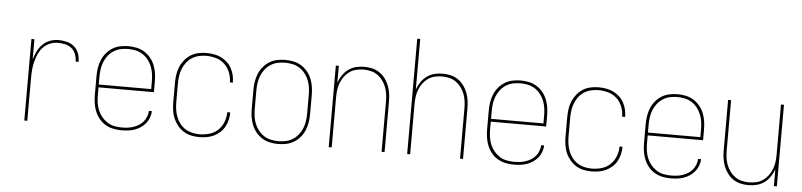

<svg xmlns="http://www.w3.org/2000/svg" viewBox="-45 -973 5089 1219"><g transform="rotate(5 2500.0 -363.5)"><path d="M132 0V-520H151V-391Q159 -418 171 -443Q183 -468 203 -488Q223 -508 249.5 -518Q276 -528 303 -528Q330 -528 357 -521.5Q384 -515 404.5 -497.5Q425 -480 434 -454Q443 -428 443 -401H424Q424 -424 416 -446.5Q408 -469 390.5 -484Q373 -499 350 -504.5Q327 -510 303 -510Q277 -510 252.5 -500.5Q228 -491 209.5 -472Q191 -453 180 -429Q169 -405 162.5 -379.5Q156 -354 153.5 -328Q151 -302 151 -276V0Z M751 8Q724 8 698 2.5Q672 -3 649 -16.5Q626 -30 609 -51Q592 -72 582 -96.5Q572 -121 568 -147.5Q564 -174 564 -200V-320Q564 -346 568 -372.5Q572 -399 582 -423.5Q592 -448 609 -468.5Q626 -489 648.5 -503Q671 -517 697.5 -522.5Q724 -528 750 -528Q776 -528 802.5 -522.5Q829 -517 851.5 -503Q874 -489 891 -468.5Q908 -448 918 -423.5Q928 -399 932 -372.5Q936 -346 936 -320V-251H583V-200Q583 -176 586.5 -152Q590 -128 599 -106Q608 -84 623.5 -65Q639 -46 659 -33Q679 -20 703 -15Q727 -10 751 -10Q770 -10 788.5 -12Q807 -14 825 -20Q843 -26 859.5 -36Q876 -46 888 -60.5Q900 -75 907 -93Q914 -111 915 -130H934Q933 -109 925.5 -88.5Q918 -68 904.5 -51.5Q891 -35 873 -23Q855 -11 835 -4Q815 3 793.5 5.5Q772 8 751 8ZM583 -269H917V-320Q917 -344 913.5 -368Q910 -392 901 -414Q892 -436 877 -455Q862 -474 841.5 -487Q821 -500 797.5 -505Q774 -510 750 -510Q726 -510 702.5 -505Q679 -500 658.5 -487Q638 -474 623 -455Q608 -436 599 -414Q590 -392 586.5 -368Q583 -344 583 -320Z M1247 8Q1221 8 1195 2.5Q1169 -3 1147 -17Q1125 -31 1108 -52Q1091 -73 1081 -97Q1071 -121 1067.5 -147.5Q1064 -174 1064 -200V-320Q1064 -346 1067.5 -372.5Q1071 -399 1081 -423Q1091 -447 1108 -468Q1125 -489 1147 -503Q1169 -517 1195 -522.5Q1221 -528 1247 -528Q1271 -528 1294.5 -524Q1318 -520 1339 -510Q1360 -500 1378 -484Q1396 -468 1407.5 -447Q1419 -426 1424.5 -403Q1430 -380 1430 -356V-355H1411V-356Q1411 -388 1399 -418.5Q1387 -449 1364 -470.5Q1341 -492 1310 -501Q1279 -510 1247 -510Q1224 -510 1200.5 -504.5Q1177 -499 1157 -486.5Q1137 -474 1122 -454.5Q1107 -435 1098.5 -413Q1090 -391 1086.5 -367.5Q1083 -344 1083 -320V-200Q1083 -176 1086.5 -152.5Q1090 -129 1098.5 -107Q1107 -85 1122 -65.5Q1137 -46 1157 -33.5Q1177 -21 1200.5 -15.5Q1224 -10 1247 -10Q1279 -10 1310 -19Q1341 -28 1364 -49.5Q1387 -71 1399 -101.5Q1411 -132 1411 -164V-165H1430V-164Q1430 -140 1424.5 -117Q1419 -94 1407.5 -73Q1396 -52 1378 -36Q1360 -20 1339 -10Q1318 0 1294.5 4Q1271 8 1247 8Z M1750 8Q1724 8 1697.5 2.5Q1671 -3 1648.5 -17Q1626 -31 1609 -51.5Q1592 -72 1582 -96.5Q1572 -121 1568 -147.5Q1564 -174 1564 -200V-320Q1564 -346 1568 -372.5Q1572 -399 1582 -423.5Q1592 -448 1609 -468.5Q1626 -489 1648.5 -503Q1671 -517 1697.5 -522.5Q1724 -528 1750 -528Q1776 -528 1802.5 -522.5Q1829 -517 1851.5 -503Q1874 -489 1891 -468.5Q1908 -448 1918 -423.5Q1928 -399 1932 -372.5Q1936 -346 1936 -320V-200Q1936 -174 1932 -147.5Q1928 -121 1918 -96.5Q1908 -72 1891 -51.5Q1874 -31 1851.5 -17Q1829 -3 1802.5 2.5Q1776 8 1750 8ZM1750 -10Q1774 -10 1797.5 -15Q1821 -20 1841.5 -33Q1862 -46 1877 -65Q1892 -84 1901 -106Q1910 -128 1913.5 -152Q1917 -176 1917 -200V-320Q1917 -344 1913.5 -368Q1910 -392 1901 -414Q1892 -436 1877 -455Q1862 -474 1841.5 -487Q1821 -500 1797.5 -505Q1774 -510 1750 -510Q1726 -510 1702.5 -505Q1679 -500 1658.5 -487Q1638 -474 1623 -455Q1608 -436 1599 -414Q1590 -392 1586.5 -368Q1583 -344 1583 -320V-200Q1583 -176 1586.5 -152Q1590 -128 1599 -106Q1608 -84 1623 -65Q1638 -46 1658.5 -33Q1679 -20 1702.5 -15Q1726 -10 1750 -10Z M2072 0V-520H2091V-413Q2100 -438 2115 -460.5Q2130 -483 2152 -499Q2174 -515 2200 -521.5Q2226 -528 2253 -528Q2279 -528 2304.5 -522Q2330 -516 2351 -501.5Q2372 -487 2387.5 -466Q2403 -445 2412 -421Q2421 -397 2424.5 -371.5Q2428 -346 2428 -320V0H2409V-320Q2409 -343 2406 -366.5Q2403 -390 2394.5 -412Q2386 -434 2372 -453Q2358 -472 2339 -485.5Q2320 -499 2296.5 -504.5Q2273 -510 2250 -510Q2227 -510 2203.5 -504.5Q2180 -499 2161 -485.5Q2142 -472 2128 -453Q2114 -434 2105.5 -412Q2097 -390 2094 -366.5Q2091 -343 2091 -320V0Z M2572 0V-735H2591V-413Q2600 -438 2615 -460.5Q2630 -483 2652 -499Q2674 -515 2700 -521.5Q2726 -528 2753 -528Q2779 -528 2804.5 -522Q2830 -516 2851 -501.5Q2872 -487 2887.5 -466Q2903 -445 2912 -421Q2921 -397 2924.5 -371.5Q2928 -346 2928 -320V0H2909V-320Q2909 -343 2906 -366.5Q2903 -390 2894.5 -412Q2886 -434 2872 -453Q2858 -472 2839 -485.5Q2820 -499 2796.5 -504.5Q2773 -510 2750 -510Q2727 -510 2703.5 -504.5Q2680 -499 2661 -485.5Q2642 -472 2628 -453Q2614 -434 2605.5 -412Q2597 -390 2594 -366.5Q2591 -343 2591 -320V0Z M3251 8Q3224 8 3198 2.5Q3172 -3 3149 -16.5Q3126 -30 3109 -51Q3092 -72 3082 -96.5Q3072 -121 3068 -147.5Q3064 -174 3064 -200V-320Q3064 -346 3068 -372.5Q3072 -399 3082 -423.5Q3092 -448 3109 -468.5Q3126 -489 3148.5 -503Q3171 -517 3197.5 -522.5Q3224 -528 3250 -528Q3276 -528 3302.5 -522.5Q3329 -517 3351.5 -503Q3374 -489 3391 -468.5Q3408 -448 3418 -423.5Q3428 -399 3432 -372.5Q3436 -346 3436 -320V-251H3083V-200Q3083 -176 3086.5 -152Q3090 -128 3099 -106Q3108 -84 3123.5 -65Q3139 -46 3159 -33Q3179 -20 3203 -15Q3227 -10 3251 -10Q3270 -10 3288.5 -12Q3307 -14 3325 -20Q3343 -26 3359.5 -36Q3376 -46 3388 -60.5Q3400 -75 3407 -93Q3414 -111 3415 -130H3434Q3433 -109 3425.5 -88.5Q3418 -68 3404.5 -51.5Q3391 -35 3373 -23Q3355 -11 3335 -4Q3315 3 3293.5 5.5Q3272 8 3251 8ZM3083 -269H3417V-320Q3417 -344 3413.5 -368Q3410 -392 3401 -414Q3392 -436 3377 -455Q3362 -474 3341.5 -487Q3321 -500 3297.5 -505Q3274 -510 3250 -510Q3226 -510 3202.5 -505Q3179 -500 3158.5 -487Q3138 -474 3123 -455Q3108 -436 3099 -414Q3090 -392 3086.5 -368Q3083 -344 3083 -320Z M3747 8Q3721 8 3695 2.5Q3669 -3 3647 -17Q3625 -31 3608 -52Q3591 -73 3581 -97Q3571 -121 3567.5 -147.5Q3564 -174 3564 -200V-320Q3564 -346 3567.5 -372.5Q3571 -399 3581 -423Q3591 -447 3608 -468Q3625 -489 3647 -503Q3669 -517 3695 -522.5Q3721 -528 3747 -528Q3771 -528 3794.5 -524Q3818 -520 3839 -510Q3860 -500 3878 -484Q3896 -468 3907.5 -447Q3919 -426 3924.5 -403Q3930 -380 3930 -356V-355H3911V-356Q3911 -388 3899 -418.5Q3887 -449 3864 -470.5Q3841 -492 3810 -501Q3779 -510 3747 -510Q3724 -510 3700.5 -504.5Q3677 -499 3657 -486.5Q3637 -474 3622 -454.5Q3607 -435 3598.5 -413Q3590 -391 3586.5 -367.5Q3583 -344 3583 -320V-200Q3583 -176 3586.5 -152.5Q3590 -129 3598.5 -107Q3607 -85 3622 -65.5Q3637 -46 3657 -33.5Q3677 -21 3700.5 -15.5Q3724 -10 3747 -10Q3779 -10 3810 -19Q3841 -28 3864 -49.5Q3887 -71 3899 -101.5Q3911 -132 3911 -164V-165H3930V-164Q3930 -140 3924.5 -117Q3919 -94 3907.5 -73Q3896 -52 3878 -36Q3860 -20 3839 -10Q3818 0 3794.5 4Q3771 8 3747 8Z M4251 8Q4224 8 4198 2.5Q4172 -3 4149 -16.5Q4126 -30 4109 -51Q4092 -72 4082 -96.5Q4072 -121 4068 -147.5Q4064 -174 4064 -200V-320Q4064 -346 4068 -372.5Q4072 -399 4082 -423.5Q4092 -448 4109 -468.5Q4126 -489 4148.5 -503Q4171 -517 4197.5 -522.5Q4224 -528 4250 -528Q4276 -528 4302.5 -522.5Q4329 -517 4351.5 -503Q4374 -489 4391 -468.5Q4408 -448 4418 -423.5Q4428 -399 4432 -372.5Q4436 -346 4436 -320V-251H4083V-200Q4083 -176 4086.5 -152Q4090 -128 4099 -106Q4108 -84 4123.5 -65Q4139 -46 4159 -33Q4179 -20 4203 -15Q4227 -10 4251 -10Q4270 -10 4288.5 -12Q4307 -14 4325 -20Q4343 -26 4359.5 -36Q4376 -46 4388 -60.5Q4400 -75 4407 -93Q4414 -111 4415 -130H4434Q4433 -109 4425.5 -88.5Q4418 -68 4404.5 -51.5Q4391 -35 4373 -23Q4355 -11 4335 -4Q4315 3 4293.5 5.5Q4272 8 4251 8ZM4083 -269H4417V-320Q4417 -344 4413.5 -368Q4410 -392 4401 -414Q4392 -436 4377 -455Q4362 -474 4341.5 -487Q4321 -500 4297.5 -505Q4274 -510 4250 -510Q4226 -510 4202.5 -505Q4179 -500 4158.5 -487Q4138 -474 4123 -455Q4108 -436 4099 -414Q4090 -392 4086.5 -368Q4083 -344 4083 -320Z M4747 8Q4721 8 4695.5 2Q4670 -4 4649 -18.5Q4628 -33 4612.5 -54Q4597 -75 4588 -99Q4579 -123 4575.5 -148.5Q4572 -174 4572 -200V-520H4591V-200Q4591 -177 4594 -153.5Q4597 -130 4605.5 -108Q4614 -86 4628 -67Q4642 -48 4661 -34.5Q4680 -21 4703.5 -15.5Q4727 -10 4750 -10Q4773 -10 4796.5 -15.5Q4820 -21 4839 -34.5Q4858 -48 4872 -67Q4886 -86 4894.5 -108Q4903 -130 4906 -153.5Q4909 -177 4909 -200V-520H4928V0H4909V-107Q4900 -82 4885 -59.5Q4870 -37 4848 -21Q4826 -5 4800 1.5Q4774 8 4747 8Z"/></g></svg>

Font: Iosevka Thin
Style: Regular
Weight: 100
Monospace: yes
Designer: Belleve Invis
Foundry: Belleve Invis
Version: Version 32.5.0; ttfautohint (v1.8.4)